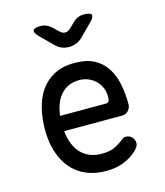

<svg xmlns="http://www.w3.org/2000/svg" viewBox="-117 -874 834 972"><g transform="rotate(-15 300.0 -387.5)"><path d="M459 -132Q478 -132 490.5 -118.5Q503 -105 503 -88Q503 -79 498.5 -70.5Q494 -62 482 -50Q466 -35 448 -24Q430 -13 409.5 -5Q389 3 366.5 6.5Q344 10 319 10Q261 10 215.5 -9.5Q170 -29 138.5 -65.5Q107 -102 90 -154.5Q73 -207 73 -272Q73 -329 85.5 -381.5Q98 -434 125.5 -473.5Q153 -513 197 -536.5Q241 -560 305 -560Q365 -560 405 -539.5Q445 -519 469.5 -482Q494 -445 504.5 -395.5Q515 -346 515 -287Q515 -269 502 -254.5Q489 -240 468 -240H165Q169 -200 182 -169.5Q195 -139 215 -119.5Q235 -100 261.5 -90Q288 -80 320 -80Q365 -80 391.5 -94Q418 -108 433 -120Q441 -127 446 -129.5Q451 -132 459 -132ZM165 -320H409Q414 -320 419.5 -326Q425 -332 425 -353Q425 -374 417 -395Q409 -416 393.5 -432.5Q378 -449 355.5 -459.5Q333 -470 305 -470Q274 -470 249.5 -459Q225 -448 207.5 -428Q190 -408 179.5 -380.5Q169 -353 165 -320ZM186 -785Q203 -785 217 -779Q231 -773 243 -762L271 -735Q285 -721 300 -721Q315 -721 329 -735L356 -761Q368 -773 382.5 -779Q397 -785 414 -785Q448 -785 453 -773Q458 -761 434 -737L372 -675Q357 -660 339 -652.5Q321 -645 300 -645Q279 -645 261.5 -652.5Q244 -660 229 -675L166 -738Q143 -761 148 -773Q153 -785 186 -785Z"/></g></svg>

Font: Maple Mono Normal
Style: Regular
Weight: 400
Monospace: yes
Designer: subframe7536
Version: Version 7.000